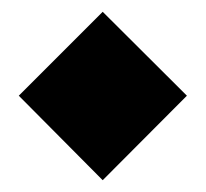

<svg xmlns="http://www.w3.org/2000/svg" viewBox="-20 -162 347 324"><path d="M153.3 -142.1 295.4 -0.5 153.3 142.1 11.7 -0.5Z"/></svg>

Font: SG Kara Bold
Style: Regular
Weight: 400
Designer: Damoon Khanjanzadeh
Version: Version 1.000